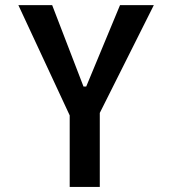

<svg xmlns="http://www.w3.org/2000/svg" viewBox="-20 -740 680 760"><path d="M588.9 -719.7 375 -293V0H255.9V-283.2L52.7 -719.7H186.5L310.5 -397.5H321.3L455.1 -719.7Z"/></svg>

Font: Allerta
Style: Regular
Weight: 400
Designer: Matt McInerney
Foundry: Matt McInerney
Version: Version 1.0